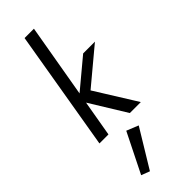

<svg xmlns="http://www.w3.org/2000/svg" viewBox="-356 -808 1175 1175"><g transform="rotate(-45 231.0 -220.5)"><path d="M254 -780 119 0H41L173 -780ZM462 -460 232 -268 399 0H304L136 -273L360 -460ZM289 92 139 339 84 318 212 61Z"/></g></svg>

Font: Jost
Style: Italic
Weight: 400
Italic angle: -5°
Version: Version 3.710